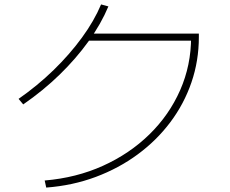

<svg xmlns="http://www.w3.org/2000/svg" viewBox="-20 -824 1040 868"><path d="M182 -8Q325 -20 445.5 -74.5Q566 -129 655.5 -216.5Q745 -304 794.5 -416.5Q844 -529 844 -657L860 -640H372V-672H879V-657Q879 -549 845.5 -451.5Q812 -354 750 -271.5Q688 -189 602.5 -126Q517 -63 412.5 -24Q308 15 189 24ZM64 -377Q150 -437 222.5 -507.5Q295 -578 350.5 -654Q406 -730 437 -804L470 -795Q437 -716 380.5 -637.5Q324 -559 249.5 -486.5Q175 -414 85 -352Z"/></svg>

Font: M PLUS 2 ExtraLight
Style: Regular
Weight: 250
Designer: Coji Morishita
Foundry: UNDERFOREST DESIGN
Version: Version 1.001